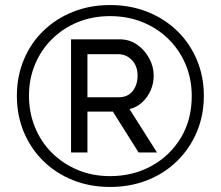

<svg xmlns="http://www.w3.org/2000/svg" viewBox="-20 -735 876 762"><path d="M47 -355Q47 -432 74.5 -498Q102 -564 152 -612.5Q202 -661 269.5 -688Q337 -715 417 -715Q497 -715 565 -688Q633 -661 683 -612.5Q733 -564 761 -498Q789 -432 789 -355Q789 -277 761 -211Q733 -145 683 -96Q633 -47 565 -20Q497 7 417 7Q337 7 269.5 -20Q202 -47 152 -96Q102 -145 74.5 -211Q47 -277 47 -355ZM741 -354Q741 -421 717 -478.5Q693 -536 649 -579.5Q605 -623 546 -647Q487 -671 417 -671Q347 -671 288.5 -647Q230 -623 186.5 -580Q143 -537 119 -479.5Q95 -422 95 -355Q95 -288 119 -229.5Q143 -171 186.5 -128Q230 -85 288.5 -60.5Q347 -36 417 -36Q508 -36 581.5 -76.5Q655 -117 698 -188.5Q741 -260 741 -354ZM262 -579H454Q494 -579 524.5 -557.5Q555 -536 572.5 -503Q590 -470 590 -435Q590 -404 578 -376.5Q566 -349 544.5 -329Q523 -309 494 -302L603 -130H530L428 -292H327V-130H262ZM451 -349Q487 -349 506.5 -373.5Q526 -398 526 -435Q526 -473 503.5 -496.5Q481 -520 448 -520H327V-349Z"/></svg>

Font: YasnoRaleway Medium
Style: Regular
Weight: 500
Designer: Matt McInerney, Pablo Impallari, Rodrigo Fuenzalida
Foundry: Matt McInerney, Pablo Impallari, Rodrigo Fuenzalida
Version: Version 4.026